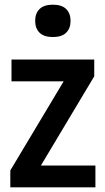

<svg xmlns="http://www.w3.org/2000/svg" viewBox="-20 -799 446 819"><path d="M24 0V-72L251.5 -452H29V-545H382V-473.5L154.5 -93H387V0ZM205.5 -641Q167.5 -641 148.8 -659.5Q130 -678 130 -710Q130 -742 148.8 -760.5Q167.5 -779 205.5 -779Q243.5 -779 262.2 -760.5Q281 -742 281 -710Q281 -678 262.2 -659.5Q243.5 -641 205.5 -641Z"/></svg>

Font: Encode Sans Condensed SemiBold
Style: Regular
Weight: 600
Width: 3
Designer: Multiple Designers
Foundry: Impallari Type
Version: Version 3.000; ttfautohint (v1.8.3) -l 8 -r 50 -G 200 -x 14 